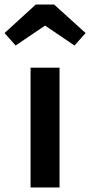

<svg xmlns="http://www.w3.org/2000/svg" viewBox="-60 -828 398 848"><path d="M203 0H75V-529H203ZM-40 -682 98 -808H179L318 -682L269 -627L139 -715L9 -627Z"/></svg>

Font: Fira Sans Medium
Style: Regular
Weight: 500
Designer: bBox Type GmbH & Carrois Corporate GbR & Edenspiekermann AG
Foundry: bBox Type GmbH & Carrois Corporate GbR & Edenspiekermann AG
Version: Version 4.301